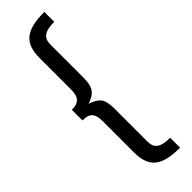

<svg xmlns="http://www.w3.org/2000/svg" viewBox="-325 -836 972 972"><g transform="rotate(-45 161.0 -350.0)"><path d="M277 -836C144 -836 95 -794 95 -687V-465C95 -409 77 -387 25 -387V-311C77 -311 95 -291 95 -235V-13C95 94 144 136 277 136V65C209 65 182 46 182 -3V-242C182 -276 176 -300 165 -314C153 -328 134 -340 107 -349C159 -366 182 -390 182 -458V-697C182 -746 209 -765 277 -765Z"/></g></svg>

Font: Fira Sans
Style: Regular
Weight: 400
Designer: Carrois Corporate & Edenspiekermann AG
Foundry: Carrois Corporate GbR & Edenspiekermann AG
Version: Version 4.203